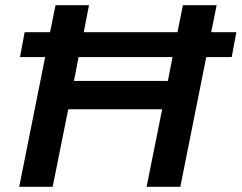

<svg xmlns="http://www.w3.org/2000/svg" viewBox="-20 -720 931 740"><path d="M685 -700H815L794 -596H891L873 -500H775L675 0H545L605 -299H243L183 0H54L154 -500H57L75 -596H173L194 -700H323L303 -596H664ZM265 -408H627L645 -500H283Z"/></svg>

Font: Montserrat SemiBold
Style: Italic
Weight: 600
Italic angle: -11.3°
Designer: Julieta Ulanovsky
Foundry: Julieta Ulanovsky
Version: Version 9.000; ttfautohint (v1.8.4.7-5d5b)